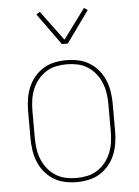

<svg xmlns="http://www.w3.org/2000/svg" viewBox="-54 -791 607 841"><g transform="rotate(-5 250.0 -370.5)"><path d="M250 8Q224 8 197.5 2.5Q171 -3 148.5 -17Q126 -31 109 -51.5Q92 -72 82 -96.5Q72 -121 68 -147.5Q64 -174 64 -200V-320Q64 -346 68 -372.5Q72 -399 82 -423.5Q92 -448 109 -468.5Q126 -489 148.5 -503Q171 -517 197.5 -522.5Q224 -528 250 -528Q276 -528 302.5 -522.5Q329 -517 351.5 -503Q374 -489 391 -468.5Q408 -448 418 -423.5Q428 -399 432 -372.5Q436 -346 436 -320V-200Q436 -174 432 -147.5Q428 -121 418 -96.5Q408 -72 391 -51.5Q374 -31 351.5 -17Q329 -3 302.5 2.5Q276 8 250 8ZM250 -10Q274 -10 297.5 -15Q321 -20 341.5 -33Q362 -46 377 -65Q392 -84 401 -106Q410 -128 413.5 -152Q417 -176 417 -200V-320Q417 -344 413.5 -368Q410 -392 401 -414Q392 -436 377 -455Q362 -474 341.5 -487Q321 -500 297.5 -505Q274 -510 250 -510Q226 -510 202.5 -505Q179 -500 158.5 -487Q138 -474 123 -455Q108 -436 99 -414Q90 -392 86.5 -368Q83 -344 83 -320V-200Q83 -176 86.5 -152Q90 -128 99 -106Q108 -84 123 -65Q138 -46 158.5 -33Q179 -20 202.5 -15Q226 -10 250 -10ZM237 -600 137 -739 153 -749 250 -618 347 -749 363 -739 263 -600Z"/></g></svg>

Font: Iosevka Term Curly Thin
Style: Regular
Weight: 100
Designer: Belleve Invis
Foundry: Belleve Invis
Version: Version 32.3.0